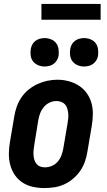

<svg xmlns="http://www.w3.org/2000/svg" viewBox="-20 -945 540 973"><path d="M205 8Q176 8 147.5 2Q119 -4 95.5 -19Q72 -34 56 -57Q40 -80 32.5 -107Q25 -134 25 -164Q25 -194 30 -223L52 -353Q56 -379 64.5 -403.5Q73 -428 88 -450.5Q103 -473 124.5 -490.5Q146 -508 170 -519Q194 -530 219.5 -535.5Q245 -541 271 -541Q300 -541 328 -533.5Q356 -526 379.5 -511Q403 -496 419.5 -473Q436 -450 443.5 -423Q451 -396 450.5 -366Q450 -336 445 -307L423 -177Q419 -151 410.5 -126.5Q402 -102 387 -80Q372 -58 351 -40Q330 -22 306 -11Q282 0 256 4Q230 8 205 8ZM208 -97Q226 -97 243.5 -104.5Q261 -112 273 -126.5Q285 -141 291.5 -158.5Q298 -176 301 -194L323 -324Q325 -336 326 -348.5Q327 -361 325.5 -373Q324 -385 320.5 -396.5Q317 -408 309 -416.5Q301 -425 289.5 -429Q278 -433 266 -433Q248 -433 231 -425Q214 -417 202 -402.5Q190 -388 183.5 -371Q177 -354 174 -336L153 -206Q151 -194 150 -181.5Q149 -169 150 -157Q151 -145 154.5 -134Q158 -123 165.5 -114Q173 -105 184 -101Q195 -97 208 -97ZM406 -608Q389 -608 373.5 -614.5Q358 -621 348 -633.5Q338 -646 335.5 -663Q333 -680 336 -697Q338 -709 344 -720Q350 -731 360.5 -738.5Q371 -746 383 -749Q395 -752 406 -752Q423 -752 439 -745.5Q455 -739 464.5 -726.5Q474 -714 476.5 -697Q479 -680 477 -663Q475 -651 468.5 -640Q462 -629 452 -621.5Q442 -614 430 -611Q418 -608 406 -608ZM206 -608Q189 -608 173.5 -614.5Q158 -621 148 -633.5Q138 -646 135.5 -663Q133 -680 136 -697Q138 -709 144 -720Q150 -731 160.5 -738.5Q171 -746 183 -749Q195 -752 206 -752Q223 -752 239 -745.5Q255 -739 264.5 -726.5Q274 -714 276.5 -697Q279 -680 277 -663Q275 -651 268.5 -640Q262 -629 252 -621.5Q242 -614 230 -611Q218 -608 206 -608ZM190 -845V-925H490V-845Z"/></svg>

Font: Iosevka Curly XBdObl
Style: Regular
Weight: 800
Italic angle: -9°
Monospace: yes
Designer: Belleve Invis
Foundry: Belleve Invis
Version: Version 11.1.0; ttfautohint (v1.8.3)